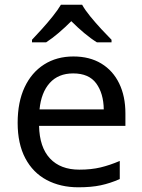

<svg xmlns="http://www.w3.org/2000/svg" viewBox="-20 -786 604 816"><path d="M292 -546Q361 -546 410.5 -516Q460 -486 486.5 -431.5Q513 -377 513 -304V-251H146Q148 -160 192.5 -112.5Q237 -65 317 -65Q368 -65 407.5 -74.5Q447 -84 489 -102V-25Q448 -7 408 1.5Q368 10 313 10Q237 10 178.5 -21Q120 -52 87.5 -113.5Q55 -175 55 -264Q55 -352 84.5 -415Q114 -478 167.5 -512Q221 -546 292 -546ZM291 -474Q228 -474 191.5 -433.5Q155 -393 148 -321H421Q420 -389 389 -431.5Q358 -474 291 -474ZM329 -766Q341 -744 363.5 -716.5Q386 -689 410.5 -662.5Q435 -636 454 -617V-606H392Q366 -622 338 -645.5Q310 -669 283 -696Q256 -669 229 -646Q202 -623 176 -606H116V-617Q135 -637 158.5 -663Q182 -689 204 -716.5Q226 -744 239 -766Z"/></svg>

Font: Noto Sans Tagalog
Style: Regular
Weight: 400
Designer: Monotype Design Team
Foundry: Monotype Imaging Inc.
Version: Version 2.001; ttfautohint (v1.8.4.7-5d5b)